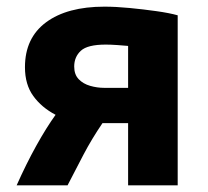

<svg xmlns="http://www.w3.org/2000/svg" viewBox="-20 -557 624 577"><path d="M30 0Q59 -65 89 -119Q119 -173 147 -212Q105 -234 80 -268.5Q55 -303 55 -355Q55 -443 118.5 -490Q182 -537 294 -537Q328 -537 369.5 -533Q411 -529 450 -523.5Q489 -518 514 -511V0H365V-187H288Q256 -140 231 -92.5Q206 -45 183 0ZM293 -293H365V-419Q355 -420 334 -421.5Q313 -423 298 -423Q243 -423 223 -404.5Q203 -386 203 -357Q203 -333 216.5 -319Q230 -305 251 -299Q272 -293 293 -293Z"/></svg>

Font: Ubuntu Sans ExtraBold
Style: Regular
Weight: 800
Designer: Dalton Maag Ltd
Foundry: Dalton Maag Ltd
Version: Version 1.006; ttfautohint (v1.8.4.7-5d5b)